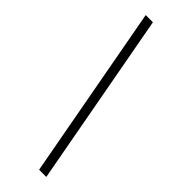

<svg xmlns="http://www.w3.org/2000/svg" viewBox="-288 -767 904 904"><g transform="rotate(45 164.0 -315.0)"><path d="M220 120 60 -750H108L268 120Z"/></g></svg>

Font: Spectral ExtraBold
Style: Italic
Weight: 800
Italic angle: -10°
Designer: Jean-Baptiste Levee
Foundry: Production Type
Version: Version 2.001